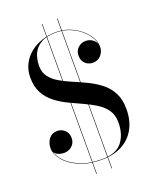

<svg xmlns="http://www.w3.org/2000/svg" viewBox="-165 -923 883 1096"><g transform="rotate(-20 277.0 -375.0)"><path d="M285 14.5Q202 14.5 145.2 -11.8Q88.5 -38 59.5 -75.2Q30.5 -112.5 30.5 -145Q30.5 -179.5 48.8 -203.2Q67 -227 100 -227Q115.5 -227 130 -219.8Q144.5 -212.5 154.2 -197.8Q164 -183 164 -161Q164 -141 154.2 -126.2Q144.5 -111.5 129 -103.5Q113.5 -95.5 96.5 -95.5Q80.5 -95.5 65.5 -100.5Q50.5 -105.5 41 -116.5Q31.5 -127.5 31.5 -145H33Q33 -113 61.8 -76.5Q90.5 -40 146.8 -14Q203 12 285 12Q372 12 408.8 -34.5Q445.5 -81 445.5 -155Q445.5 -199 424.5 -229Q403.5 -259 369.2 -280.8Q335 -302.5 294 -320.8Q253 -339 211.8 -359Q170.5 -379 136.2 -405.8Q102 -432.5 81 -471Q60 -509.5 60 -565Q60 -610 78.2 -646Q96.5 -682 128.2 -707.5Q160 -733 200.8 -746.5Q241.5 -760 287 -760Q341 -760 388.5 -735.5Q436 -711 465.5 -673.2Q495 -635.5 495 -595Q495 -568 476.5 -545.5Q458 -523 425 -523Q410 -523 395.2 -530.2Q380.5 -537.5 371 -552.2Q361.5 -567 361.5 -589Q361.5 -619 381.8 -636.8Q402 -654.5 427.5 -654.5Q445 -654.5 460 -647Q475 -639.5 484.5 -626Q494 -612.5 494 -595H492.5Q492.5 -635 463.2 -672.2Q434 -709.5 387.2 -733.5Q340.5 -757.5 287 -757.5Q229 -757.5 194.5 -738Q160 -718.5 145 -685.2Q130 -652 130 -610Q130 -570.5 150.8 -543.5Q171.5 -516.5 205.8 -496.8Q240 -477 281.2 -459.8Q322.5 -442.5 363.5 -422.5Q404.5 -402.5 438.8 -375.2Q473 -348 493.8 -308Q514.5 -268 514.5 -210Q514.5 -140.5 486.5 -90Q458.5 -39.5 407 -12.5Q355.5 14.5 285 14.5ZM226.5 80V-830H229.5V80ZM318.5 80V-830H321.5V80Z"/></g></svg>

Font: Bodoni Moda 72pt
Style: Regular
Weight: 400
Designer: Owen Earl
Foundry: indestructible type
Version: Version 2.005